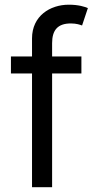

<svg xmlns="http://www.w3.org/2000/svg" viewBox="-20 -781 401 801"><path d="M319.6 -545.5H197.4V-600.9C197.4 -654.8 220.2 -683.2 275.6 -683.2C299.7 -683.2 313.9 -677.6 322.4 -674.7L346.6 -747.2C333.8 -752.8 308.2 -761.4 267 -761.4C188.9 -761.4 113.6 -714.5 113.6 -620.7V-545.5H25.6V-474.4H113.6V0H197.4V-474.4H319.6Z"/></svg>

Font: Karasuma Gothic
Style: Regular
Weight: 400
Designer: Rasmus Andersson, Ryoko Nishizuka
Foundry: Genbu
Version: Version 1.00